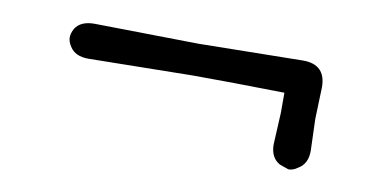

<svg xmlns="http://www.w3.org/2000/svg" viewBox="-36 -371 706 357"><g transform="rotate(10 317.0 -192.0)"><path d="M556 -251 554 -191 556 -131Q556 -106 538 -96Q530 -90 521 -90L504 -96Q486 -106 486 -131L489 -191V-229Q385 -231 316 -231L119 -228Q94 -228 84 -244Q78 -253 78 -261Q78 -269 83 -278Q93 -294 119 -294L316 -291L513 -294Q556 -294 556 -251Z"/></g></svg>

Font: Delius Swash Caps
Style: Regular
Weight: 400
Designer: Natalia Raices
Foundry: Natalia Raices
Version: Version 1.002